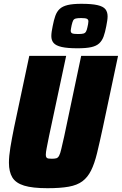

<svg xmlns="http://www.w3.org/2000/svg" viewBox="-20 -982 641 1010"><path d="M230 8Q151 8 107 -5.5Q63 -19 45 -48.5Q27 -78 27 -126Q27 -160 34.5 -206Q42 -252 54 -311L134 -688H328L238 -266Q230 -226 225.5 -203Q221 -180 221 -168Q221 -158 224.5 -153.5Q228 -149 235 -148Q242 -147 253 -147Q268 -147 276.5 -149.5Q285 -152 291 -163Q297 -174 302.5 -198.5Q308 -223 318 -266L407 -688H601L521 -311Q504 -232 490.5 -176.5Q477 -121 459 -85Q441 -49 413.5 -28.5Q386 -8 342 0Q298 8 230 8ZM388 -728Q334 -728 304 -735Q274 -742 262 -756Q250 -770 250 -792Q250 -803 252 -816.5Q254 -830 257 -844Q263 -876 271 -898.5Q279 -921 294 -935Q309 -949 336 -955.5Q363 -962 408 -962Q463 -962 493 -955Q523 -948 534.5 -933.5Q546 -919 546 -896Q546 -885 544 -872.5Q542 -860 539 -844Q533 -812 525 -790Q517 -768 502 -754Q487 -740 460 -734Q433 -728 388 -728ZM391 -803Q410 -803 419 -805.5Q428 -808 432.5 -816Q437 -824 440 -839Q442 -847 443.5 -855.5Q445 -864 445 -870Q445 -879 437.5 -883Q430 -887 407 -887Q388 -887 378.5 -884.5Q369 -882 365 -874.5Q361 -867 357 -850Q356 -843 354 -834.5Q352 -826 352 -821Q352 -810 360 -806.5Q368 -803 391 -803Z"/></svg>

Font: Saira SemiCondensed Black
Style: Italic
Weight: 900
Width: 4
Italic angle: -12°
Designer: Hector Gatti with collaboration of the Omnibus-Type team
Foundry: Omnibus-Type
Version: Version 1.101